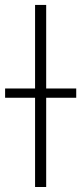

<svg xmlns="http://www.w3.org/2000/svg" viewBox="-35 -747 324 767"><path d="M149.5 -727.3V0H105.1V-727.3ZM-14.6 -356.5V-393.5H269.5V-356.5Z"/></svg>

Font: Inter UI Extra Light
Style: Regular
Weight: 200
Designer: Rasmus Andersson
Foundry: rsms
Version: 3.2;8d6f07862